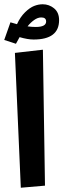

<svg xmlns="http://www.w3.org/2000/svg" viewBox="-37 -879 298 904"><path d="M164.1 -858.9Q194.3 -858.9 217.8 -839.6Q241.2 -820.3 241.2 -784.2Q241.2 -692.9 121.1 -692.9Q93.8 -692.9 55.2 -704.1L38.1 -672.9L-17.1 -690.9L12.2 -773.9Q38.6 -766.1 43 -765.1Q58.1 -798.8 80.6 -820.8Q103 -842.8 123.3 -850.8Q143.6 -858.9 164.1 -858.9ZM130.9 -752Q180.2 -752 180.2 -777.8Q180.2 -796.9 157.2 -796.9Q140.6 -796.9 123.3 -784.4Q106 -772 92.8 -754.9Q112.3 -752 130.9 -752ZM33.2 -629.9 165 -645 174.8 -4.9 61 4.9Z"/></svg>

Font: FiraGO SemiBold
Style: Italic
Weight: 600
Italic angle: -8°
Designer: bBox Type GmbH
Foundry: bBox Type GmbH
Version: Version 1.001;PS 001.001;hotconv 1.0.88;makeotf.lib2.5.64775